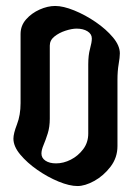

<svg xmlns="http://www.w3.org/2000/svg" viewBox="-20 -659 462 644"><path d="M49 -545Q49 -573 67.5 -594Q86 -615 113 -627Q140 -639 165 -639Q192 -639 229 -624Q266 -609 301 -585Q336 -561 359 -533.5Q382 -506 382 -480Q382 -467 378 -444Q374 -421 374 -391V-169Q374 -130 350.5 -99.5Q327 -69 296 -52Q265 -35 240 -35Q213 -35 176.5 -50Q140 -65 105.5 -89Q71 -113 48 -140.5Q25 -168 25 -194Q25 -211 37 -242Q49 -273 49 -313ZM276 -443Q276 -474 282 -495.5Q288 -517 288 -530Q288 -545 273.5 -554Q259 -563 237 -563Q221 -563 199.5 -556Q178 -549 162.5 -536.5Q147 -524 147 -506V-261Q147 -233 140 -211Q133 -189 126 -172.5Q119 -156 119 -144Q119 -129 132.5 -120Q146 -111 168 -111Q193 -111 217.5 -123.5Q242 -136 259 -158.5Q276 -181 276 -211Z"/></svg>

Font: Jaini Purva
Style: Regular
Weight: 400
Designer: Maithili Shingre, Girish Dalvi (Devanagari), Taresh Vohra (Latin)
Foundry: Ek Type
Version: Version 2.000; ttfautohint (v1.8.4.7-5d5b)